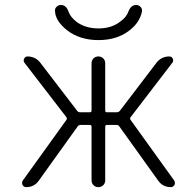

<svg xmlns="http://www.w3.org/2000/svg" viewBox="-20 -771 782 769"><path d="M346.7 -48.8V-263.7Q346.7 -270.5 339.8 -270.5H302.7Q294.9 -270.5 291 -264.6L135.7 -47.9Q117.2 -21.5 85 -21.5Q75.2 -21.5 70.3 -30.3Q68.4 -34.2 68.4 -38.1Q68.4 -43 71.3 -47.9L246.1 -291Q250 -296.9 245.1 -302.7L78.1 -519.5Q72.3 -527.3 76.7 -536.1Q81.1 -544.9 89.8 -544.9Q122.1 -544.9 141.6 -519.5L289.1 -327.1Q293.9 -321.3 300.8 -321.3H339.8Q346.7 -321.3 346.7 -328.1V-517.6Q346.7 -529.3 354.5 -537.1Q362.3 -544.9 374 -544.9Q385.7 -544.9 393.6 -537.1Q401.4 -529.3 401.4 -517.6V-328.1Q401.4 -321.3 408.2 -321.3H447.3Q455.1 -321.3 460 -327.1L607.4 -520.5Q627 -544.9 658.2 -544.9Q668 -544.9 671.9 -536.1Q675.8 -527.3 670.9 -520.5L503.9 -302.7Q499 -296.9 502.9 -291L677.7 -47.9Q680.7 -43 680.7 -38.1Q680.7 -34.2 678.7 -30.3Q673.8 -21.5 664.1 -21.5Q631.8 -21.5 613.3 -47.9L458 -264.6Q454.1 -270.5 447.3 -270.5H408.2Q401.4 -270.5 401.4 -263.7V-48.8Q401.4 -37.1 393.6 -29.3Q385.7 -21.5 374 -21.5Q362.3 -21.5 354.5 -29.3Q346.7 -37.1 346.7 -48.8ZM200.2 -729.5Q200.2 -737.3 206.1 -743.2Q212.9 -751 223.6 -751Q245.1 -751 253.9 -725.6Q261.7 -703.1 285.2 -684.6Q321.3 -657.2 374.5 -657.2Q427.7 -657.2 462.9 -685.5Q487.3 -703.1 495.1 -726.6Q504.9 -751 525.4 -751Q536.1 -751 543 -743.2Q548.8 -737.3 548.8 -729.5Q548.8 -727.5 548.8 -725.6Q540 -681.6 500 -650.4Q450.2 -610.4 374.5 -610.4Q298.8 -610.4 248 -650.4Q200.2 -688.5 200.2 -729.5Z"/></svg>

Font: Gen Jyuu Gothic Light
Style: Regular
Weight: 200
Designer: [Source Han Sans]
Ryoko NISHIZUKA  (kana & ideographs); Paul D. Hunt (Latin, Greek & Cyrillic); Wenlong ZHANG  (bopomofo
Version: Version 1.002.20150607